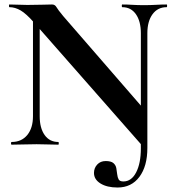

<svg xmlns="http://www.w3.org/2000/svg" viewBox="-20 -645 775 856"><path d="M626 18 133 -543Q97 -584 72 -598.5Q47 -613 22 -613Q20 -613 20 -619Q20 -625 22 -625Q42 -625 63 -624Q84 -623 102 -623Q138 -623 167 -624Q196 -625 212 -625Q225 -625 231.5 -613.5Q238 -602 262 -573L629 -150L637 15ZM504 191Q457 191 428 173Q399 155 399 126Q399 104 413.5 88.5Q428 73 451 73Q475 73 485.5 82Q496 91 498.5 104.5Q501 118 502.5 132Q504 146 509 155Q514 164 530 164Q566 164 587 123.5Q608 83 608 16L637 15Q637 96 601.5 143.5Q566 191 504 191ZM32 0Q29 0 29 -6Q29 -12 32 -12Q76 -12 101.5 -43Q127 -74 127 -127V-602L157 -600V-127Q157 -74 179 -43Q201 -12 240 -12Q242 -12 242 -6Q242 0 240 0Q218 0 194.5 -1Q171 -2 143 -2Q113 -2 84.5 -1Q56 0 32 0ZM608 16V-497Q608 -550 586 -581.5Q564 -613 525 -613Q523 -613 523 -619Q523 -625 525 -625Q547 -625 570.5 -623.5Q594 -622 622 -622Q649 -622 675 -623.5Q701 -625 723 -625Q725 -625 725 -619Q725 -613 723 -613Q683 -613 660 -581.5Q637 -550 637 -497V15Z"/></svg>

Font: Cormorant Infant Light
Style: Bold
Weight: 700
Version: Version 4.001